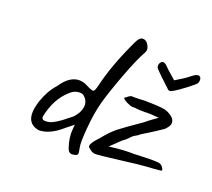

<svg xmlns="http://www.w3.org/2000/svg" viewBox="-114 -787 1052 954"><g transform="rotate(20 412.5 -310.0)"><path d="M717 -448Q699 -435 687 -450Q670 -465 639.5 -494.5Q609 -524 606 -529Q599 -547 612 -560.5Q625 -574 648 -550Q653 -543 704 -499Q750 -526 769.5 -542Q789 -558 799 -561.5Q809 -565 814.5 -562.5Q820 -560 822.5 -554.5Q825 -549 824.5 -542.5Q824 -536 821.5 -528.5Q819 -521 779 -490.5Q739 -460 717 -448ZM640 -87Q712 -90 737 -90Q769 -90 778.5 -86.5Q788 -83 795.5 -72Q803 -61 800 -56Q799 -56 785 -54Q758 -51 726.5 -49.5Q695 -48 585 -34Q475 -20 458.5 -21Q442 -22 426 -38Q403 -48 453 -100Q491 -147 520.5 -170.5Q550 -194 632 -250Q660 -273 675.5 -283.5Q691 -294 696 -298Q647 -303 622 -301Q580 -301 570 -304H555Q545 -304 523.5 -314.5Q502 -325 501 -334Q512 -339 517 -345Q534 -356 538 -352Q568 -352 600 -354Q683 -353 707.5 -347.5Q732 -342 753 -324Q780 -297 752 -266Q741 -253 738 -253Q700 -227 675 -212Q633 -187 630 -182Q610 -172 599 -161Q586 -145 563 -129L511 -79Q590 -89 640 -87ZM192 -92Q222 -99 276 -144Q279 -146 288 -153Q297 -160 300 -164Q303 -168 309 -175.5Q315 -183 318 -189Q345 -242 308 -274Q298 -284 275.5 -281Q253 -278 233 -259Q173 -205 153 -109Q149 -83 192 -92ZM361 19Q336 25 327 -3Q309 -54 314 -102L316 -123L277 -92Q214 -36 156 -36Q71 -51 109 -170Q130 -232 167 -273Q232 -370 313 -323Q338 -311 345 -313Q352 -315 360 -348Q387 -463 455 -607Q471 -642 489 -640Q511 -640 523 -610Q530 -594 520 -577Q494 -532 456 -430Q418 -328 402 -269.5Q386 -211 379 -129Q372 -47 378 -22.5Q384 2 381 9.5Q378 17 361 19Z"/></g></svg>

Font: Caveat
Style: Regular
Weight: 400
Designer: Pablo Impallari
Foundry: Creative Lab NY
Version: Version 1.096; ttfautohint (v1.3)